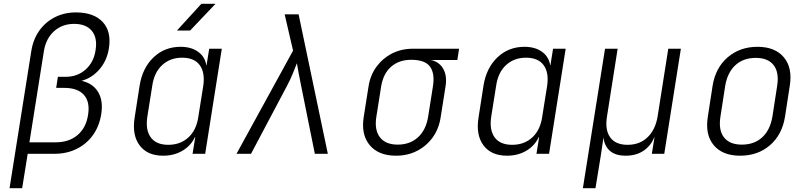

<svg xmlns="http://www.w3.org/2000/svg" viewBox="-20 -805 4240 1005"><path d="M30 180 144 -539Q154 -600 186 -645Q218 -690 267.5 -715Q317 -740 377 -740Q471 -740 517.5 -690Q564 -640 550 -552Q540 -488 501 -442.5Q462 -397 407 -382Q466 -369 493.5 -323.5Q521 -278 510 -208Q500 -145 467 -98.5Q434 -52 382 -26Q330 0 265 0H125L96 180ZM134 -60H270Q342 -60 386.5 -98.5Q431 -137 441 -204Q452 -271 419.5 -308Q387 -345 316 -345H274L283 -403H324Q386 -403 428.5 -441.5Q471 -480 480 -541Q491 -606 461 -643Q431 -680 368 -680Q306 -680 263.5 -642Q221 -604 210 -539Z M906 -645 1034 -785H1108L975 -645ZM834 10Q751 10 710.5 -44.5Q670 -99 685 -191L711 -358Q726 -450 784 -505Q842 -560 925 -560Q981 -560 1017 -534Q1053 -508 1060 -463H1061L1075 -550H1141L1054 0H988L1002 -87H1000Q979 -42 935 -16Q891 10 834 10ZM861 -47Q924 -47 966 -85.5Q1008 -124 1018 -193L1044 -356Q1054 -425 1025.5 -464Q997 -503 933 -503Q871 -503 829 -464.5Q787 -426 777 -356L751 -193Q741 -124 769.5 -85.5Q798 -47 861 -47Z M1218 0 1514 -540 1470 -730H1543L1696 0H1628L1556 -357Q1549 -391 1543 -423.5Q1537 -456 1534 -474Q1527 -456 1514 -423.5Q1501 -391 1483 -357L1294 0Z M2053 10Q1961 10 1915 -45.5Q1869 -101 1884 -194L1909 -352Q1918 -411 1950.5 -455.5Q1983 -500 2032 -525Q2081 -550 2142 -550H2383L2374 -491H2236Q2280 -481 2300.5 -444Q2321 -407 2312 -352L2287 -194Q2278 -132 2245.5 -86.5Q2213 -41 2163.5 -15.5Q2114 10 2053 10ZM2062 -48Q2126 -48 2168 -86.5Q2210 -125 2221 -194L2246 -352Q2257 -420 2231 -456Q2205 -492 2132 -492Q2069 -492 2027.5 -456Q1986 -420 1975 -352L1950 -194Q1939 -125 1968.5 -86.5Q1998 -48 2062 -48Z M2634 10Q2551 10 2510.5 -44.5Q2470 -99 2485 -191L2511 -358Q2526 -450 2584 -505Q2642 -560 2725 -560Q2781 -560 2817 -534Q2853 -508 2860 -463H2861L2875 -550H2941L2854 0H2788L2802 -87H2800Q2779 -42 2735 -16Q2691 10 2634 10ZM2661 -47Q2724 -47 2766 -85.5Q2808 -124 2818 -193L2844 -356Q2854 -425 2825.5 -464Q2797 -503 2733 -503Q2671 -503 2629 -464.5Q2587 -426 2577 -356L2551 -193Q2541 -124 2569.5 -85.5Q2598 -47 2661 -47Z M3031 180 3147 -550H3213L3157 -194Q3146 -125 3174 -86Q3202 -47 3265 -47Q3328 -47 3369 -86Q3410 -125 3422 -194L3478 -550H3544L3457 0H3392L3406 -87H3405Q3387 -42 3348.5 -16Q3310 10 3255 10Q3201 10 3172 -16Q3143 -42 3139 -86L3125 8L3097 180Z M3854 10Q3762 10 3716 -45Q3670 -100 3685 -194L3710 -356Q3725 -450 3789 -505Q3853 -560 3945 -560Q4037 -560 4083 -505Q4129 -450 4114 -356L4089 -194Q4074 -100 4010.5 -45Q3947 10 3854 10ZM3863 -48Q3928 -48 3969.5 -86Q4011 -124 4023 -194L4048 -356Q4059 -426 4029.5 -464Q4000 -502 3936 -502Q3871 -502 3829.5 -464Q3788 -426 3776 -356L3751 -194Q3740 -124 3769.5 -86Q3799 -48 3863 -48Z"/></svg>

Font: NKDuy Mono ExtraLight
Style: Italic
Weight: 200
Italic angle: -9°
Monospace: yes
Designer: NKDuy
Foundry: NKDuy
Version: Version 2.251; ttfautohint (v1.8.4.7-5d5b)